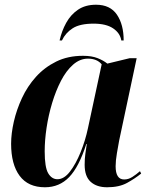

<svg xmlns="http://www.w3.org/2000/svg" viewBox="-20 -782 638 812"><path d="M170 10Q99 10 63 -38.5Q27 -87 27 -174Q27 -217 38.5 -267.5Q50 -318 73 -367.5Q96 -417 132 -457Q168 -497 217.5 -521.5Q267 -546 331 -546Q368 -546 393 -536Q418 -526 434 -513L529 -536H558L484 -188Q480 -167 474.5 -134.5Q469 -102 469 -79Q469 -23 505 -23Q523 -23 539.5 -33.5Q556 -44 572 -58L577 -48Q551 -27 517.5 -8.5Q484 10 433 10Q389 10 363.5 -13Q338 -36 338 -85Q338 -111 341 -131.5Q344 -152 347 -173H345Q314 -76 272.5 -33Q231 10 170 10ZM223 -24Q251 -24 276 -56.5Q301 -89 321 -138.5Q341 -188 352 -240L410 -510Q390 -534 352 -534Q318 -534 289 -508.5Q260 -483 238 -440.5Q216 -398 200.5 -346.5Q185 -295 177 -242Q169 -189 169 -142Q169 -74 184 -49Q199 -24 223 -24ZM232 -611Q241 -651 260 -685.5Q279 -720 310 -741Q341 -762 386 -762Q446 -762 474.5 -720Q503 -678 503 -611H493Q488 -642 458.5 -662Q429 -682 376 -682Q318 -682 287.5 -662.5Q257 -643 242 -611Z"/></svg>

Font: Noto Serif Display SemiCondensed
Style: Bold Italic
Weight: 700
Width: 4
Italic angle: -12°
Designer: Monotype Design Team
Foundry: Monotype Imaging Inc.
Version: Version 2.009